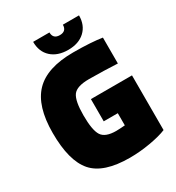

<svg xmlns="http://www.w3.org/2000/svg" viewBox="-190 -912 956 1040"><g transform="rotate(-30 287.5 -392.0)"><path d="M380 -231H292V-370H549V-28Q511 -12 445.5 -0.5Q380 11 317 11Q153 11 87 -64.5Q21 -140 21 -314Q21 -482 96 -559.5Q171 -637 335 -637Q393 -637 439 -634Q485 -631 515 -626V-464Q473 -466 428 -467.5Q383 -469 337 -469Q260 -469 236.5 -436.5Q213 -404 213 -314Q213 -221 235 -186.5Q257 -152 325 -152Q338 -152 352 -153Q366 -154 380 -155ZM362 -795H463Q463 -734 424.5 -698Q386 -662 320 -662Q254 -662 215 -697.5Q176 -733 176 -795H278Q278 -775 288.5 -764.5Q299 -754 320 -754Q341 -754 351.5 -764.5Q362 -775 362 -795Z"/></g></svg>

Font: Blinker ExtraBold
Style: Regular
Weight: 800
Designer: Juergen Huber
Foundry: supertype
Version: Version 1.017;hotconv 1.0.117;makeotfexe 2.5.65602